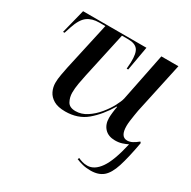

<svg xmlns="http://www.w3.org/2000/svg" viewBox="-168 -700 1088 1092"><g transform="rotate(30 376.0 -154.0)"><path d="M562 228Q533 228 509 222Q485 216 467 208L471 198Q484 204 498.5 208.5Q513 213 532 213Q578 213 614.5 161Q651 109 678 -11Q662 -3 642 3.5Q622 10 597 10Q553 10 528.5 -16Q504 -42 504 -85Q504 -98 506.5 -120.5Q509 -143 513 -162H510Q464 -85 408 -38Q352 9 269 9Q221 9 193 -7.5Q165 -24 152.5 -50Q140 -76 140 -105Q140 -130 145.5 -159.5Q151 -189 156 -214L225 -526H185Q138 -526 107.5 -503.5Q77 -481 57 -420L43 -377H33L73 -536H489L461 -377H451L454 -419Q456 -481 437.5 -503.5Q419 -526 376 -526H334L269 -228Q263 -201 257 -167Q251 -133 251 -104Q251 -74 265 -48Q279 -22 319 -22Q358 -22 393 -45Q428 -68 456 -102Q484 -136 501.5 -169Q519 -202 524 -223L587 -536H699L627 -202Q625 -190 621.5 -169.5Q618 -149 615.5 -128.5Q613 -108 613 -95Q613 -24 657 -24Q674 -24 691 -33Q708 -42 726 -57L732 -50Q713 55 693.5 116Q674 177 643.5 202.5Q613 228 562 228Z"/></g></svg>

Font: Noto Serif Display Medium
Style: Italic
Weight: 500
Italic angle: -12°
Designer: Monotype Design Team
Foundry: Monotype Imaging Inc.
Version: Version 2.009